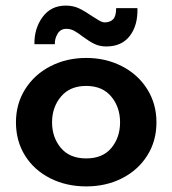

<svg xmlns="http://www.w3.org/2000/svg" viewBox="-20 -658 615 686"><path d="M37 -221Q37 -287 70 -339.5Q103 -392 160.5 -421.5Q218 -451 288 -451Q358 -451 415.5 -421.5Q473 -392 506 -339.5Q539 -287 539 -221Q539 -154 506 -102Q473 -50 416 -21Q359 8 288 8Q217 8 159.5 -21Q102 -50 69.5 -102Q37 -154 37 -221ZM288 -92Q347 -92 378 -129.5Q409 -167 409 -221Q409 -275 377.5 -313Q346 -351 288 -351Q230 -351 198 -313Q166 -275 166 -221Q166 -167 197.5 -129.5Q229 -92 288 -92ZM276 -527Q258 -541 245 -548Q232 -555 217 -555Q196 -555 185.5 -537Q175 -519 176 -500H103Q102 -556 132 -597Q162 -638 215 -638Q242 -638 263.5 -627.5Q285 -617 311 -599Q323 -591 334.5 -584.5Q346 -578 354 -578Q373 -578 384 -589Q395 -600 395 -629H471Q473 -568 444 -530Q415 -492 360 -492Q336 -492 317.5 -501Q299 -510 276 -527Z"/></svg>

Font: Teachers SemiBold
Style: Regular
Weight: 600
Designer: Alfredo Marco Pradil & Chank Diesel
Version: Version 0.009